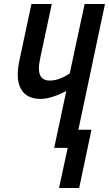

<svg xmlns="http://www.w3.org/2000/svg" viewBox="-20 -734 541 953"><path d="M273 199H373L434 -90H369L501 -714H400L326 -369C295 -349 262 -334 226 -334C192 -334 173 -354 173 -394C173 -411 176 -428 181 -452L237 -714H136L78 -442C72 -415 68 -386 68 -365C68 -288 106 -243 182 -243C222 -243 267 -261 309 -282L249 0H316Z"/></svg>

Font: Noto Sans UI Condensed Medium
Style: Italic
Weight: 500
Width: 3
Italic angle: -12°
Designer: Monotype Design Team
Foundry: Monotype Imaging Inc.
Version: Version 1.901